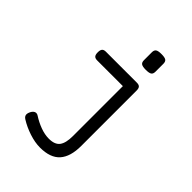

<svg xmlns="http://www.w3.org/2000/svg" viewBox="-247 -780 1093 1093"><g transform="rotate(45 300.0 -233.0)"><path d="M440.9 -418V27.8Q440.9 113.8 402.6 157Q364.3 200.2 281.2 200.2Q240.7 200.2 193.8 184.8Q147 169.4 108.9 145.5Q92.8 135.7 92.8 120.1Q92.8 110.8 99.1 98.1Q110.8 75.7 127.4 75.7Q135.7 75.7 142.6 80.6Q176.3 102.5 212.4 115.7Q248.5 128.9 281.2 128.9Q329.1 128.9 348.4 103Q367.7 77.1 367.7 21.5V-380.9H161.1Q144.5 -380.9 137.5 -388.9Q130.4 -397 130.4 -416Q130.4 -435.1 137.5 -443.1Q144.5 -451.2 161.1 -451.2H387.7H410.2Q426.8 -451.2 433.8 -443.6Q440.9 -436 440.9 -418ZM394.5 -538.6Q367.7 -538.6 357.9 -545.7Q348.1 -552.7 348.1 -570.3V-633.8Q348.1 -651.4 357.9 -658.4Q367.7 -665.5 394.5 -665.5Q421.4 -665.5 431.2 -658.4Q440.9 -651.4 440.9 -633.8V-570.3Q440.9 -552.7 431.2 -545.7Q421.4 -538.6 394.5 -538.6Z"/></g></svg>

Font: Courier Prime Code
Style: Regular
Weight: 400
Designer: Alan Dague-Greene
Foundry: Quote-Unquote Apps
Version: Version 3.0318